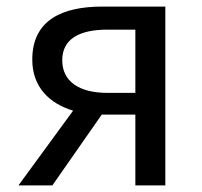

<svg xmlns="http://www.w3.org/2000/svg" viewBox="-20 -563 614 583"><path d="M306 -281C220 -281 169 -316 169 -380C169 -444 220 -473 306 -473H391V-281ZM36 0H139L289 -215H291H391V0H482V-543H290C169 -543 78 -502 78 -382C78 -297 132 -248 202 -227Z"/></svg>

Font: Noto Sans Mono CJK SC
Style: Regular
Weight: 400
Designer: Ryoko NISHIZUKA 西塚涼子 (kana, bopomofo & ideographs); Paul D. Hunt (Latin, Greek & Cyrillic); Sandoll Communications 산돌커뮤니
Foundry: Adobe
Version: Version 2.004;hotconv 1.0.118;makeotfexe 2.5.65603